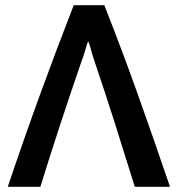

<svg xmlns="http://www.w3.org/2000/svg" viewBox="-20 -716 688 742"><path d="M501 6H637Q571 -188 509.5 -360Q448 -532 383 -696H265Q201 -532 138 -359.5Q75 -187 10 6H136Q174 -117 213.5 -237Q253 -357 293 -473Q304 -502 310.5 -526Q317 -550 321 -556Q326 -546 331.5 -524.5Q337 -503 347 -474Q386 -359 424 -239.5Q462 -120 501 6Z"/></svg>

Font: Repo DemiBold
Style: Regular
Weight: 600
Designer: Stefan Peev
Foundry: Context Ltd
Version: Version 1.502